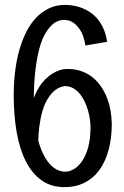

<svg xmlns="http://www.w3.org/2000/svg" viewBox="-20 -747 507 785"><path d="M437 -241.2Q437 -183.1 424.3 -135.3Q411.6 -87.4 387.2 -53.2Q362.8 -19 326.7 -0.5Q290.5 18.1 243.2 18.1Q189.5 18.1 150.4 -9.5Q111.3 -37.1 85.9 -86.9Q60.5 -136.7 48.3 -205.8Q36.1 -274.9 36.1 -357.9Q36.1 -407.2 41.7 -453.9Q47.4 -500.5 58.8 -541.5Q70.3 -582.5 87.6 -616.7Q105 -650.9 128.4 -675.3Q151.9 -699.7 181.4 -713.4Q210.9 -727.1 247.1 -727.1Q254.9 -727.1 269.3 -725.6Q283.7 -724.1 300.8 -719.2Q317.9 -714.4 336.4 -704.3Q355 -694.3 371.3 -677.7Q387.7 -661.1 400.1 -636.2Q412.6 -611.3 418 -576.2L329.1 -561Q323.2 -599.1 310.3 -620.1Q297.4 -641.1 283.7 -651.4Q270 -661.6 258.1 -663.8Q246.1 -666 242.2 -666Q231.9 -666 218.8 -661.6Q205.6 -657.2 191.9 -644.5Q178.2 -631.8 164.8 -609.1Q151.4 -586.4 141.1 -549.1Q130.9 -511.7 124.5 -458.3Q118.2 -404.8 118.2 -331.1Q118.2 -259.3 128.7 -205.8Q139.2 -152.3 157 -116.5Q174.8 -80.6 198 -62.7Q221.2 -44.9 246.1 -44.9Q264.2 -44.9 282.7 -55.9Q301.3 -66.9 316.4 -89.4Q331.5 -111.8 340.8 -145.8Q350.1 -179.7 350.1 -226.1Q350.1 -241.7 347.4 -260.5Q344.7 -279.3 339.1 -297.9Q333.5 -316.4 325 -334Q316.4 -351.6 304.7 -365.2Q293 -378.9 278.1 -387Q263.2 -395 245.1 -395Q214.4 -391.1 190.4 -364.3Q180.2 -352.5 170.4 -335Q160.6 -317.4 153.1 -291.5Q145.5 -265.6 140.9 -230.7Q136.2 -195.8 136.2 -149.9L99.1 -266.1Q103.5 -300.3 111.8 -327.1Q120.1 -354 130.6 -374.5Q141.1 -395 153.3 -409.7Q165.5 -424.3 177.7 -434.1Q206.1 -457.5 238.8 -463.9Q244.1 -464.8 249.5 -464.8Q254.9 -464.8 261.2 -464.8Q293.5 -464.8 324.5 -451.4Q355.5 -438 379.9 -410.4Q404.3 -382.8 419.9 -340.6Q435.5 -298.3 437 -241.2Z"/></svg>

Font: Englebert
Style: Regular
Weight: 400
Designer: Astigmatic (AOETI)
Foundry: Astigmatic (AOETI)
Version: Version 1.000